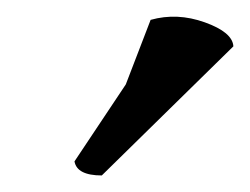

<svg xmlns="http://www.w3.org/2000/svg" viewBox="-20 -794 302 232"><path d="M162 -770Q194 -779 227.5 -767Q261 -755 262 -738L103 -582Q73 -582 70 -599L132 -692Z"/></svg>

Font: Tillana
Style: Regular
Weight: 400
Designer: Lipi Raval (Devanagari, Latin), Jonny Pinhorn (Latin)
Foundry: Indian Type Foundry
Version: Version 2.002;PS 1.0;hotconv 1.0.79;makeotf.lib2.5.61930; tt